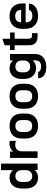

<svg xmlns="http://www.w3.org/2000/svg" viewBox="1346 -2076 894 3625"><g transform="rotate(-90 1792.5 -263.0)"><path d="M45.9 -227.5V-293Q45.9 -368.2 71.3 -420.9Q96.7 -473.6 142.6 -501.5Q188.5 -529.3 247.1 -529.3Q338.9 -529.3 393.6 -463.9V-690.4H516.6V0H396.5V-55.7Q345.7 9.8 249 8.8Q157.2 8.8 101.6 -52.2Q45.9 -113.3 45.9 -227.5ZM393.6 -225.6V-292Q393.6 -351.6 363.8 -385.3Q334 -418.9 280.3 -418.9Q227.5 -418.9 198.7 -386.2Q169.9 -353.5 169.9 -287.1V-233.4Q169.9 -167 197.8 -134.3Q225.6 -101.6 277.3 -101.6Q331.1 -101.6 362.3 -134.8Q393.6 -168 393.6 -225.6Z M624 -519.5H745.1V-460.9Q771.5 -496.1 811 -513.7Q850.6 -531.2 897.5 -531.2Q926.8 -531.2 946.3 -527.3V-409.2Q912.1 -421.9 872.1 -421.9Q813.5 -421.9 780.8 -387.2Q748 -352.5 748 -288.1V0H624Z M990.2 -230.5V-292Q990.2 -408.2 1053.2 -468.8Q1116.2 -529.3 1227.5 -529.3Q1337.9 -529.3 1399.9 -468.3Q1461.9 -407.2 1461.9 -292V-230.5Q1461.9 -113.3 1399.4 -52.2Q1336.9 8.8 1227.5 8.8Q1116.2 8.8 1053.2 -52.2Q990.2 -113.3 990.2 -230.5ZM1338.9 -231.4V-290Q1338.9 -356.4 1310.1 -387.7Q1281.2 -418.9 1227.5 -418.9Q1113.3 -418.9 1113.3 -290V-231.4Q1113.3 -102.5 1227.5 -101.6Q1338.9 -102.5 1338.9 -231.4Z M1552.7 -230.5V-292Q1552.7 -408.2 1615.7 -468.8Q1678.7 -529.3 1790 -529.3Q1900.4 -529.3 1962.4 -468.3Q2024.4 -407.2 2024.4 -292V-230.5Q2024.4 -113.3 1961.9 -52.2Q1899.4 8.8 1790 8.8Q1678.7 8.8 1615.7 -52.2Q1552.7 -113.3 1552.7 -230.5ZM1901.4 -231.4V-290Q1901.4 -356.4 1872.6 -387.7Q1843.8 -418.9 1790 -418.9Q1675.8 -418.9 1675.8 -290V-231.4Q1675.8 -102.5 1790 -101.6Q1901.4 -102.5 1901.4 -231.4Z M2127 10.7H2246.1Q2252.9 37.1 2278.8 51.8Q2304.7 66.4 2348.6 66.4Q2412.1 66.4 2440.4 35.2Q2463.9 8.8 2463.9 -40V-93.8Q2414.1 -28.3 2318.4 -29.3Q2226.6 -29.3 2170.9 -89.4Q2115.2 -149.4 2115.2 -260.7V-300.8Q2115.2 -409.2 2170.9 -469.2Q2226.6 -529.3 2316.4 -529.3Q2407.2 -529.3 2463.9 -463.9V-519.5H2585.9V-47.9Q2585.9 50.8 2521.5 107.4Q2457 164.1 2342.8 164.1Q2244.1 164.1 2187 125Q2129.9 85.9 2127 10.7ZM2462.9 -258.8V-299.8Q2462.9 -354.5 2432.1 -386.7Q2401.4 -418.9 2348.6 -418.9Q2296.9 -418.9 2268.1 -388.7Q2239.3 -358.4 2239.3 -294.9V-265.6Q2239.3 -202.1 2266.6 -170.9Q2293.9 -139.6 2346.7 -139.6Q2400.4 -139.6 2431.6 -171.9Q2462.9 -204.1 2462.9 -258.8Z M2874 -432.6V-168Q2874 -133.8 2888.2 -119.6Q2902.3 -105.5 2936.5 -105.5H2980.5V0H2914.1Q2835 0 2793 -41.5Q2751 -83 2751 -160.2V-432.6H2660.2V-519.5H2751V-622.1L2874 -665V-519.5H2992.2V-432.6Z M3183.6 -225.6V-223.6Q3183.6 -98.6 3311.5 -98.6Q3354.5 -98.6 3381.8 -114.7Q3409.2 -130.9 3414.1 -160.2L3415 -163.1H3536.1V-157.2Q3531.2 -82 3469.2 -36.6Q3407.2 8.8 3306.6 8.8Q3191.4 8.8 3126 -54.2Q3060.5 -117.2 3060.5 -238.3V-283.2Q3060.5 -402.3 3124.5 -465.8Q3188.5 -529.3 3300.8 -529.3Q3413.1 -529.3 3477.1 -466.3Q3541 -403.3 3541 -286.1V-225.6ZM3183.6 -310.5H3417V-318.4Q3417 -370.1 3385.3 -396.5Q3353.5 -422.9 3300.8 -422.9Q3190.4 -422.9 3183.6 -310.5Z"/></g></svg>

Font: Dinish Expanded
Style: Bold
Weight: 700
Width: 7
Designer: Charles Nix
Foundry: Playbeing
Version: Version 2.005; ttfautohint (v1.8.3)